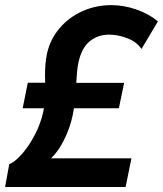

<svg xmlns="http://www.w3.org/2000/svg" viewBox="-38 -748 651 768"><path d="M135.3 -301.8Q137.2 -310.5 137.7 -314.9H52.7L73.2 -417H142.6Q142.1 -427.7 142.1 -448.7Q142.1 -494.6 149.4 -530.8Q161.6 -588.9 199.2 -633.8Q236.8 -678.7 291.3 -703.1Q345.7 -727.5 406.7 -727.5Q457 -727.5 507.1 -710.2Q557.1 -692.9 593.8 -662.6L527.8 -551.8Q509.8 -580.1 472.2 -594.7Q434.6 -609.4 398.4 -609.4Q353 -609.4 320.3 -582.3Q287.6 -555.2 275.4 -496.1Q272 -479 270.3 -461.2Q268.6 -443.4 267.1 -416.5H458.5L437.5 -314.9H257.8L252.9 -287.6Q242.2 -236.3 218.3 -188.7Q194.3 -141.1 168 -116.7L167 -114.7H487.8L464.4 0H-17.6L-1 -91.3Q20 -99.1 48.1 -130.1Q76.2 -161.1 100.3 -206.8Q124.5 -252.4 135.3 -301.8Z"/></svg>

Font: Reddit Sans Fudge
Style: Bold
Weight: 700
Italic angle: -11.25°
Designer: Stephen Hutchings
Version: Version 1.013